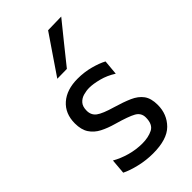

<svg xmlns="http://www.w3.org/2000/svg" viewBox="-241 -852 936 936"><g transform="rotate(-45 227.5 -383.5)"><path d="M226 11Q179.5 11 133.8 0.2Q88 -10.5 57 -26L63.5 -103.5Q97.5 -84 139.2 -72.2Q181 -60.5 224 -60.5Q265.5 -60.5 295.5 -75.5Q325.5 -90.5 325.5 -138.5Q325.5 -170 297.5 -185.8Q269.5 -201.5 197 -222Q157.5 -233 126.5 -249Q95.5 -265 77.8 -292Q60 -319 60 -362.5Q60 -430 104.2 -468.8Q148.5 -507.5 223.5 -507.5Q270 -507.5 311.5 -496.2Q353 -485 379.5 -470.5L372.5 -393Q336.5 -416 298 -426Q259.5 -436 232.5 -436Q212 -436 191.8 -430.2Q171.5 -424.5 158 -409.2Q144.5 -394 144.5 -365.5Q144.5 -335 167 -318Q189.5 -301 252 -283Q301.5 -268.5 336.8 -253Q372 -237.5 391 -211.8Q410 -186 410 -141Q410 -76 366.8 -32.5Q323.5 11 226 11ZM153.5 -577Q187.5 -627 221.5 -677Q255.5 -727 289 -776L381.5 -778Q340 -727 300 -677.2Q260 -627.5 220.5 -578Z"/></g></svg>

Font: Heraclito
Style: Regular
Weight: 400
Designer: Kostas Bartsokas (font) & Cristiano Sobral (main changes)
Foundry: Kostas Bartsokas (font) & Cristiano Sobral (main changes)
Version: Version 1.00;July 8, 2020;FontCreator 13.0.0.2655 64-bit